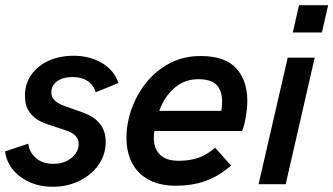

<svg xmlns="http://www.w3.org/2000/svg" viewBox="-23 -710 1285 740"><path d="M-3.4 -126.5 85.9 -156.2Q89.8 -124 115 -101.3Q140.1 -78.6 183.1 -78.6Q212.4 -78.6 234.4 -89.6Q256.3 -100.6 268.3 -118.2Q280.3 -135.7 280.3 -154.8Q280.3 -172.9 269.5 -184.6Q258.8 -196.3 242.4 -203.1Q226.1 -210 196.8 -218.8Q157.2 -231 132.8 -242.4Q108.4 -253.9 90.8 -277.8Q73.2 -301.8 73.2 -340.8Q73.2 -387.7 98.1 -422.6Q123 -457.5 165.5 -476.3Q208 -495.1 259.8 -495.1Q323.7 -495.1 370.6 -466.8Q417.5 -438.5 433.6 -390.1L346.2 -354.5Q337.9 -381.8 314.9 -397.5Q292 -413.1 255.9 -413.1Q219.7 -413.1 197.3 -397Q174.8 -380.9 174.8 -354Q174.8 -336.9 185.5 -325.4Q196.3 -314 212.4 -306.9Q228.5 -299.8 256.8 -290.5Q296.9 -277.3 322.5 -264.9Q348.1 -252.4 366.2 -227.3Q384.3 -202.1 384.3 -161.6Q384.3 -114.7 357.2 -75.4Q330.1 -36.1 283.4 -13.2Q236.8 9.8 180.7 9.8Q128.9 9.8 88.4 -9.3Q47.9 -28.3 24.2 -59.6Q0.5 -90.8 -3.4 -126.5Z M464.4 -178.7Q464.4 -215.8 472.7 -251Q487.3 -314.9 524.9 -370.6Q562.5 -426.3 620.4 -460.2Q678.2 -494.1 749.5 -494.1Q844.7 -494.1 887.5 -446.8Q930.2 -399.4 930.2 -321.3Q930.2 -279.3 918.5 -231Q914.6 -216.3 910.2 -205.1H571.8Q569.8 -192.9 569.8 -178.7Q569.8 -137.2 593.8 -113.8Q617.7 -90.3 665 -90.3Q709 -90.3 741.7 -101.8Q774.4 -113.3 806.2 -140.6L867.7 -71.8Q817.9 -29.3 766.8 -11.7Q715.8 5.9 655.8 5.9Q591.8 5.9 548.8 -18.1Q505.9 -42 485.1 -83.5Q464.4 -125 464.4 -178.7ZM830.1 -282.7Q833 -302.7 833 -318.4Q833 -362.3 811 -383.5Q789.1 -404.8 741.7 -404.8Q688 -404.8 648.9 -370.6Q609.9 -336.4 590.8 -282.7Z M1105.5 -585 1129.4 -689.9H1241.7L1217.8 -585ZM973.6 0 1085.9 -487.8H1189.9L1078.1 0Z"/></svg>

Font: Acari Sans SemiBold
Style: Italic
Weight: 600
Italic angle: -13°
Designer: Alfredo Marco Pradil and Stefan Peev
Foundry: Hanken Design Co.
Version: Version 1.045;January 11, 2019;FontCreator 11.5.0.2425 64-bi